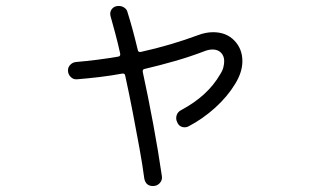

<svg xmlns="http://www.w3.org/2000/svg" viewBox="-20 -611 1040 644"><path d="M493 13Q469 13 464 -12Q458 -58 447.5 -115.5Q437 -173 425 -235.5Q413 -298 400 -357Q399 -366 389 -364Q351 -357 313 -352.5Q275 -348 238 -345Q226 -344 217 -353Q208 -362 208 -375Q208 -386 216 -394Q224 -402 235 -403Q270 -406 305.5 -410.5Q341 -415 376 -421Q385 -422 383 -432Q375 -468 366.5 -499.5Q358 -531 351 -556Q347 -570 355 -580.5Q363 -591 378 -591Q389 -591 397.5 -585Q406 -579 408 -569Q424 -519 442 -444Q443 -435 453 -437Q503 -448 552 -462.5Q601 -477 644 -493Q670 -503 695 -503Q739 -503 766 -475Q793 -447 793 -406Q793 -369 769 -330Q743 -287 701.5 -249.5Q660 -212 612 -187Q606 -184 600 -184Q581 -184 574 -202Q571 -208 571 -214Q571 -234 590 -243Q677 -290 718 -361Q726 -373 729 -384.5Q732 -396 732 -406Q732 -423 721.5 -434Q711 -445 693 -445Q680 -445 665 -439Q618 -421 567.5 -406.5Q517 -392 466 -380Q457 -379 459 -369Q477 -286 494 -194.5Q511 -103 523 -20Q525 -7 516 3Q507 13 493 13Z"/></svg>

Font: Kiwi Maru Light
Style: Regular
Weight: 300
Designer: Hiroki-Chan
Version: Version 1.100